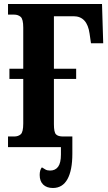

<svg xmlns="http://www.w3.org/2000/svg" viewBox="-20 -734 539 958"><path d="M20 0V-53H51Q71 -53 83.5 -64Q96 -75 96 -118V-340H27V-391H96V-596Q96 -639 83 -650Q70 -661 51 -661H20V-714H489L495 -518H434L427 -566Q415 -653 347 -653H249V-391H360V-340H249V-114Q249 -74 259.5 -63.5Q270 -53 294 -53H341V33Q341 116 316.5 160Q292 204 244 204Q213 204 195.5 187Q178 170 178 139Q178 114 189 101Q198 107 207 112Q216 117 230 117Q256 117 270 98Q284 79 284 37V0Z"/></svg>

Font: Noto Serif ExtraCondensed ExtraBold
Style: Regular
Weight: 800
Width: 2
Designer: Monotype Design Team
Foundry: Monotype Imaging Inc.
Version: Version 2.013; ttfautohint (v1.8.4.7-5d5b)